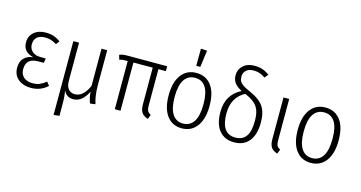

<svg xmlns="http://www.w3.org/2000/svg" viewBox="-95 -1195 3429 1825"><g transform="rotate(15 1619.5 -282.5)"><path d="M375 -487 349 -452Q322 -470 295 -478.5Q268 -487 234 -487Q183 -487 155.5 -462Q128 -437 128 -392Q128 -350 157.5 -323Q187 -296 237 -296H291L284 -251H233Q170 -251 140 -224.5Q110 -198 110 -142Q110 -93 142 -64.5Q174 -36 230 -36Q271 -36 300 -48.5Q329 -61 361 -87L389 -52Q321 11 226 11Q148 11 99.5 -30Q51 -71 51 -142Q51 -203 83.5 -236Q116 -269 172 -277Q70 -302 70 -395Q70 -459 114.5 -496.5Q159 -534 230 -534Q276 -534 310.5 -521.5Q345 -509 375 -487Z M808 9Q797 -22 792 -45.5Q787 -69 785 -102Q729 11 643 11Q608 11 585 -4.5Q562 -20 547 -50Q558 6 558 79V197L502 203V-523H558V-150Q558 -92 582.5 -65.5Q607 -39 645 -39Q727 -39 779 -156V-523H835V-177Q835 -76 860 2Z M1352 -475V-117Q1352 -82 1361.5 -64.5Q1371 -47 1394 -36L1377 8Q1333 -6 1314.5 -33.5Q1296 -61 1296 -113V-475L1106 -474V0H1050V-474H1040Q1014 -474 1000.5 -472.5Q987 -471 969 -465L956 -510Q975 -518 993.5 -520.5Q1012 -523 1043 -523H1425V-475Z M1912 -263Q1912 -134 1858 -61.5Q1804 11 1710 11Q1616 11 1563 -60.5Q1510 -132 1510 -261Q1510 -390 1563.5 -462Q1617 -534 1711 -534Q1806 -534 1859 -464Q1912 -394 1912 -263ZM1569 -261Q1569 -148 1605.5 -92Q1642 -36 1710 -36Q1778 -36 1815 -92Q1852 -148 1852 -263Q1852 -376 1816 -431Q1780 -486 1711 -486Q1643 -486 1606 -430.5Q1569 -375 1569 -261ZM1753 -764 1731 -599H1691L1692 -768Z M2424 -237Q2424 -118 2372 -53.5Q2320 11 2225 11Q2132 11 2079 -52Q2026 -115 2026 -236Q2026 -325 2064 -385.5Q2102 -446 2170 -479Q2119 -505 2097 -536Q2075 -567 2075 -611Q2075 -667 2116.5 -705Q2158 -743 2228 -743Q2272 -743 2307 -731Q2342 -719 2375 -694L2346 -659Q2317 -679 2291 -688Q2265 -697 2232 -697Q2184 -697 2158 -673.5Q2132 -650 2132 -611Q2132 -584 2141.5 -566Q2151 -548 2176 -531Q2201 -514 2250 -493Q2342 -453 2383 -396Q2424 -339 2424 -237ZM2365 -237Q2365 -298 2351 -338Q2337 -378 2304 -407Q2271 -436 2210 -462Q2085 -396 2085 -236Q2085 -36 2225 -36Q2295 -36 2330 -84.5Q2365 -133 2365 -237Z M2626 -117Q2626 -81 2635 -64Q2644 -47 2668 -36L2650 8Q2606 -6 2588 -33.5Q2570 -61 2570 -113V-523H2626Z M3182 -263Q3182 -134 3128 -61.5Q3074 11 2980 11Q2886 11 2833 -60.5Q2780 -132 2780 -261Q2780 -390 2833.5 -462Q2887 -534 2981 -534Q3076 -534 3129 -464Q3182 -394 3182 -263ZM2839 -261Q2839 -148 2875.5 -92Q2912 -36 2980 -36Q3048 -36 3085 -92Q3122 -148 3122 -263Q3122 -376 3086 -431Q3050 -486 2981 -486Q2913 -486 2876 -430.5Q2839 -375 2839 -261Z"/></g></svg>

Font: Fira Sans Condensed Light
Style: Regular
Weight: 300
Width: 3
Designer: bBox Type GmbH & Carrois Corporate GbR & Edenspiekermann AG
Foundry: bBox Type GmbH & Carrois Corporate GbR & Edenspiekermann AG
Version: Version 4.301